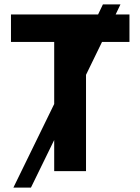

<svg xmlns="http://www.w3.org/2000/svg" viewBox="-20 -780 640 875"><path d="M227 0H372V-439L445 -589H570V-714H507L529 -760H449L427 -714H30V-589H227V-306L41 75H121L227 -142Z"/></svg>

Font: Noto Sans Mono UI
Style: Bold
Weight: 700
Designer: Monotype Design team
Foundry: Monotype Imaging Inc.
Version: 1.000